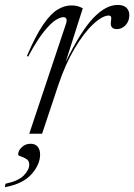

<svg xmlns="http://www.w3.org/2000/svg" viewBox="-81 -542 544 778"><path d="M186.5 -446Q195 -472.5 175 -472.5Q164.5 -472.5 145.2 -461Q126 -449.5 98 -415.2Q70 -381 33 -312.5L28 -315Q63 -397 93.5 -441.5Q124 -486 152 -503Q180 -520 207.5 -520Q223 -520 233.5 -517Q244 -514 254.5 -508.5L185 -290.5Q246 -415.5 296.8 -468.8Q347.5 -522 395.5 -522Q420 -522 431.5 -510.5Q443 -499 443 -481Q443 -456 427.8 -440Q412.5 -424 393 -424Q364 -424 368.5 -454Q371 -469 368.8 -474Q366.5 -479 360 -479Q334 -479 296.8 -444.2Q259.5 -409.5 221.8 -346.2Q184 -283 155 -196.5L89.5 0H37.5ZM-7.5 83.5Q-7.5 69 7 54.8Q21.5 40.5 43 40.5Q61.5 40.5 71.5 52.2Q81.5 64 81.5 84Q81.5 124.5 46.8 163.8Q12 203 -61 216.5L-59 202.5Q-6.5 191.5 15.5 168.8Q37.5 146 37.5 125Q37.5 109.5 26.2 102.5Q15 95.5 3.8 92Q-7.5 88.5 -7.5 83.5Z"/></svg>

Font: Newsreader 72pt Light
Style: Italic
Weight: 300
Italic angle: -17°
Designer: Hugues Gentile
Foundry: Production Type
Version: Version 1.003; ttfautohint (v1.8.3)